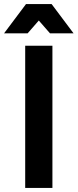

<svg xmlns="http://www.w3.org/2000/svg" viewBox="-38 -925 382 945"><path d="M153 -824 98 -761H-18L90 -905H216L324 -761H208ZM86 0V-700H220V0Z"/></svg>

Font: Montserrat arm Medium
Style: Regular
Weight: 500
Designer: Julieta Ulanovsky
Foundry: Julieta Ulanovsky
Version: Version 6.000;PS 006.000;hotconv 1.0.88;makeotf.lib2.5.64775